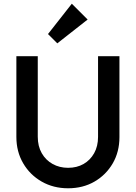

<svg xmlns="http://www.w3.org/2000/svg" viewBox="-20 -1002 730 1032"><path d="M346 10Q267 10 204 -26Q141 -62 104.5 -124.5Q68 -187 68 -266V-700H183V-267Q183 -216 204.5 -178.5Q226 -141 263 -120.5Q300 -100 346 -100Q393 -100 429 -120.5Q465 -141 486 -178.5Q507 -216 507 -266V-700H622V-265Q622 -186 586 -124Q550 -62 488 -26Q426 10 346 10ZM288 -769 238 -819 366 -982 451 -897Z"/></svg>

Font: Outfit Thin Medium
Style: Regular
Weight: 500
Version: Version 1.100;gftools[0.9.27]